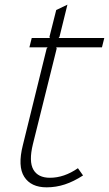

<svg xmlns="http://www.w3.org/2000/svg" viewBox="-20 -793 467 823"><path d="M336 -41Q296 -15 258 -2.5Q220 10 180 10Q113 10 84 -35Q55 -80 78 -171L180 -585L184 -590H106L116 -630H194L192 -635L221 -750L269 -773L235 -635L231 -630H427L417 -590H221L223 -585L121 -175Q103 -101 123 -66Q143 -31 194 -31Q255 -31 314 -72Z"/></svg>

Font: TypoPRO Sinkin Sans
Style: 200 X Light Italic
Weight: 200
Italic angle: -112°
Designer: Keith Bates
Foundry: K-Type
Version: Sinkin Sans (version 1.0)  by Keith Bates   •   © 2014   www